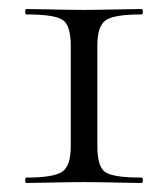

<svg xmlns="http://www.w3.org/2000/svg" viewBox="-20 -406 372 426"><path d="M137 -305Q137 -349 119.5 -361.5Q102 -374 38 -374Q36 -374 36 -380Q36 -386 38 -386Q54 -386 97 -385Q140 -384 166 -384Q192 -384 235 -385Q278 -386 294 -386Q297 -386 297 -380Q297 -374 294 -374Q233 -374 214.5 -361Q196 -348 196 -305V-81Q196 -37 213 -24.5Q230 -12 294 -12Q297 -12 297 -6Q297 0 294 0Q278 0 235.5 -1Q193 -2 166 -2Q140 -2 97 -1Q54 0 38 0Q36 0 36 -6Q36 -12 38 -12Q99 -12 118 -25Q137 -38 137 -81Z"/></svg>

Font: Cormorant Garamond Book
Style: Regular
Weight: 500
Designer: Christian Thalmann (Catharsis Fonts)
Version: Version 1.000;PS 002.000;hotconv 1.0.88;makeotf.lib2.5.64775